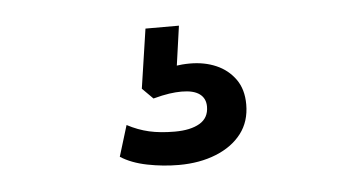

<svg xmlns="http://www.w3.org/2000/svg" viewBox="-30 -62 541 303"><g transform="rotate(-5 240.0 89.5)"><path d="M243 199Q218 199 193 194Q168 189 151 178L166 129Q183 138 200.5 142Q218 146 241 146Q266 146 280.5 137.5Q295 129 295 111Q295 98 285.5 91Q276 84 257 84Q248 84 237.5 85.5Q227 87 212 91L195 74L209 -20H262L251 58L225 49Q236 45 249 43Q262 41 274 41Q297 41 315.5 49Q334 57 345.5 73Q357 89 357 113Q357 140 342.5 159Q328 178 302 188.5Q276 199 243 199Z"/></g></svg>

Font: Nunitoga
Style: Medium
Weight: 500
Designer: Vernon Adams
Foundry: Vernon Adams
Version: Version 1.0